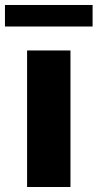

<svg xmlns="http://www.w3.org/2000/svg" viewBox="-53 -747 390 767"><path d="M228.5 0H55.2V-545.4H228.5ZM-33.2 -727.1H316.9V-641.1H-33.2Z"/></svg>

Font: My Font
Style: Regular
Weight: 500
Designer: Rasmus Andersson
Foundry: rsms
Version: Version 0.001